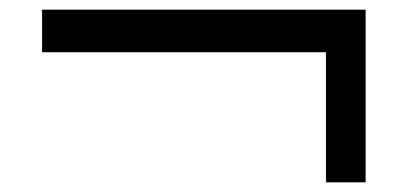

<svg xmlns="http://www.w3.org/2000/svg" viewBox="-20 -465 868 397"><path d="M67 -445H736V-88H654V-357H67Z"/></svg>

Font: Myanmar Khyay
Style: Regular
Weight: 400
Designer: Danh Hong
Foundry: Google Inc.
Version: Version 1.10 March 4, 2015